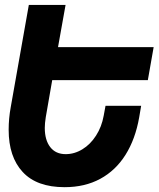

<svg xmlns="http://www.w3.org/2000/svg" viewBox="-20 -745 641 776"><path d="M245 -725 214.5 -554.5H601L577.5 -421H191L165 -271.5Q161 -246.5 161 -228Q161 -179 183 -150.5Q205 -122 245.5 -122Q281 -122 313.2 -141.8Q345.5 -161.5 368.2 -197Q391 -232.5 399 -277L406.5 -317.5H550.5L542.5 -270.5Q527 -182.5 487.2 -119.2Q447.5 -56 385.2 -22.2Q323 11.5 241 11.5Q128.5 11.5 71.8 -49.8Q15 -111 15 -220.5Q15 -266.5 23.5 -312.5L96.5 -725Z"/></svg>

Font: JuliaMono ExtraBold
Style: Italic
Weight: 800
Italic angle: -9°
Monospace: yes
Designer: cormullion
Foundry: corm
Version: Version 0.057; ttfautohint (v1.8.4)